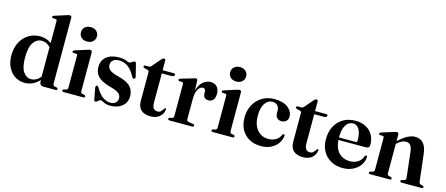

<svg xmlns="http://www.w3.org/2000/svg" viewBox="-49 -1307 4365 1881"><g transform="rotate(15 2133.0 -366.0)"><path d="M29.5 -216Q29.5 -293.5 59.8 -350.2Q90 -407 141 -437.8Q192 -468.5 255 -468.5Q324 -468.5 370 -430V-654Q370 -669.5 358 -671L329 -672Q318 -674 318 -683.5Q318 -692.5 332.5 -698L448 -734.5Q471 -743 481.5 -743Q501 -743 501 -722.5V-56.5Q501 -35 516.5 -31L539 -26.5Q551.5 -22.5 551.5 -13Q551.5 0 534.5 0H412Q394.5 0 383.5 -10.8Q372.5 -21.5 372.5 -39.5V-57.5Q308 11.5 225.5 11.5Q168.5 11.5 124.2 -17Q80 -45.5 54.8 -96.5Q29.5 -147.5 29.5 -216ZM164.5 -229.5Q164.5 -131.5 195.5 -85.5Q226.5 -39.5 275 -39.5Q327.5 -39.5 370 -89V-389Q334 -430.5 281.5 -430.5Q232 -430.5 198.2 -383.2Q164.5 -336 164.5 -229.5Z M710 -537.5Q673.5 -537.5 651.5 -558.2Q629.5 -579 629.5 -611Q629.5 -643 651.8 -663.5Q674 -684 710 -684Q746.5 -684 769 -663.5Q791.5 -643 791.5 -611Q791.5 -579 769 -558.2Q746.5 -537.5 710 -537.5ZM782.5 -447V-56.5Q782.5 -35 797.5 -31L820.5 -26.5Q833 -22.5 833 -13Q833 0 816 0H617Q600.5 0 600.5 -13Q600.5 -22 612.5 -26L636.5 -31Q651.5 -35.5 651.5 -56V-378.5Q651.5 -393.5 639.5 -395L610.5 -396Q599 -398 599 -407.5Q599 -416.5 613.5 -422L729.5 -459Q752 -467 762 -467Q782.5 -467 782.5 -447Z M1084.5 -18Q1119 -18 1138.5 -35.5Q1158 -53 1158 -81Q1158 -108.5 1138 -128.2Q1118 -148 1058.5 -164.5Q990 -182 951.8 -205.5Q913.5 -229 898 -259.2Q882.5 -289.5 882.5 -327Q882.5 -393.5 928.8 -431.2Q975 -469 1058 -469Q1106 -469 1129 -457.5Q1152 -446 1162.5 -446Q1174.5 -446 1188.2 -457.8Q1202 -469.5 1213 -469.5Q1224.5 -469.5 1229 -454L1259 -334Q1265.5 -310.5 1252.5 -305.5Q1240 -300.5 1230.5 -315Q1192.5 -385 1152.2 -412.8Q1112 -440.5 1064.5 -440.5Q1024 -440.5 1003 -422.2Q982 -404 982 -374Q982 -345.5 1004.5 -324.8Q1027 -304 1096.5 -286.5Q1185.5 -264.5 1221.5 -225.5Q1257.5 -186.5 1257.5 -128.5Q1257.5 -65.5 1211.2 -27.2Q1165 11 1093.5 11Q1063 11 1043.2 4Q1023.5 -3 1011 -10Q998.5 -17 990.5 -17Q983 -17 974.2 -10.2Q965.5 -3.5 957 3.2Q948.5 10 941.5 10Q929.5 10 926.5 -7.5L906 -115.5Q901.5 -139.5 913 -144.5Q924 -149.5 935.5 -132Q970.5 -70.5 1008.5 -44.2Q1046.5 -18 1084.5 -18Z M1355 -424 1322.5 -431.5Q1308.5 -435.5 1308.5 -445Q1308.5 -458 1323.5 -458H1360Q1375 -458 1384.5 -471L1458 -556Q1471.5 -572 1484.5 -572Q1499 -572 1499 -554.5V-458H1611.5Q1627.5 -458 1627.5 -446Q1627.5 -426 1592 -426H1499V-130.5Q1499 -54.5 1553.5 -54.5Q1573 -54.5 1583.8 -63.5Q1594.5 -72.5 1602 -84.2Q1609.5 -96 1618.5 -105Q1630 -108.5 1629.5 -93Q1624 -47.5 1589.8 -19Q1555.5 9.5 1500 9.5Q1438.5 9.5 1404.2 -20.5Q1370 -50.5 1370 -111.5V-403Q1370 -419 1355 -424Z M1852.5 -445 1855.5 -348Q1872 -408 1907.5 -438.2Q1943 -468.5 1983.5 -468.5Q2026 -468.5 2049.5 -443.2Q2073 -418 2073 -371Q2073 -329.5 2055 -309.2Q2037 -289 2009 -289Q1954 -289 1953 -346.5V-363.5Q1952.5 -394.5 1924 -394.5Q1898.5 -394.5 1877.8 -361Q1857 -327.5 1857 -258V-58Q1857 -37.5 1877 -34L1923 -27Q1937.5 -24 1937.5 -13Q1937.5 0 1920 0H1692Q1675 0 1675 -13Q1675 -22 1688 -26.5L1711 -31Q1726 -35 1726 -55.5V-378.5Q1726 -394.5 1714 -396L1684 -397Q1673 -399 1673 -408.5Q1673 -417.5 1688 -423L1803 -456.5Q1818 -462 1825.2 -463.8Q1832.5 -465.5 1837 -465.5Q1850.5 -465.5 1852.5 -445Z M2223.5 -537.5Q2187 -537.5 2165 -558.2Q2143 -579 2143 -611Q2143 -643 2165.2 -663.5Q2187.5 -684 2223.5 -684Q2260 -684 2282.5 -663.5Q2305 -643 2305 -611Q2305 -579 2282.5 -558.2Q2260 -537.5 2223.5 -537.5ZM2296 -447V-56.5Q2296 -35 2311 -31L2334 -26.5Q2346.5 -22.5 2346.5 -13Q2346.5 0 2329.5 0H2130.5Q2114 0 2114 -13Q2114 -22 2126 -26L2150 -31Q2165 -35.5 2165 -56V-378.5Q2165 -393.5 2153 -395L2124 -396Q2112.5 -398 2112.5 -407.5Q2112.5 -416.5 2127 -422L2243 -459Q2265.5 -467 2275.5 -467Q2296 -467 2296 -447Z M2817.5 -340Q2817.5 -312.5 2799.8 -294.8Q2782 -277 2752 -277Q2722.5 -277 2706 -294Q2689.5 -311 2689.5 -341V-366Q2689.5 -399 2670.8 -418.5Q2652 -438 2619.5 -438Q2573 -438 2543.8 -394Q2514.5 -350 2514.5 -273Q2514.5 -177 2558.8 -126.2Q2603 -75.5 2670.5 -75.5Q2714.5 -75.5 2746.8 -94.2Q2779 -113 2794 -150Q2803 -161 2809.5 -160.5Q2819 -160.5 2818.5 -145.5Q2810 -76.5 2755.5 -32.8Q2701 11 2618.5 11Q2553.5 11 2502.5 -16.5Q2451.5 -44 2422.5 -95.5Q2393.5 -147 2393.5 -219Q2393.5 -290 2423.5 -346.5Q2453.5 -403 2507.5 -436Q2561.5 -469 2633.5 -469Q2720.5 -469 2769 -431.2Q2817.5 -393.5 2817.5 -340Z M2901 -424 2868.5 -431.5Q2854.5 -435.5 2854.5 -445Q2854.5 -458 2869.5 -458H2906Q2921 -458 2930.5 -471L3004 -556Q3017.5 -572 3030.5 -572Q3045 -572 3045 -554.5V-458H3157.5Q3173.5 -458 3173.5 -446Q3173.5 -426 3138 -426H3045V-130.5Q3045 -54.5 3099.5 -54.5Q3119 -54.5 3129.8 -63.5Q3140.5 -72.5 3148 -84.2Q3155.5 -96 3164.5 -105Q3176 -108.5 3175.5 -93Q3170 -47.5 3135.8 -19Q3101.5 9.5 3046 9.5Q2984.5 9.5 2950.2 -20.5Q2916 -50.5 2916 -111.5V-403Q2916 -419 2901 -424Z M3654 -279Q3654 -244 3616.5 -244H3339Q3345.5 -158 3388.8 -114.8Q3432 -71.5 3500 -71.5Q3547.5 -71.5 3581.8 -94.2Q3616 -117 3628 -156.5Q3637 -167.5 3643 -167.5Q3653 -167.5 3652.5 -152Q3650 -106.5 3623.2 -69.5Q3596.5 -32.5 3551.2 -10.5Q3506 11.5 3448.5 11.5Q3380.5 11.5 3328.8 -17.2Q3277 -46 3247.8 -98Q3218.5 -150 3218.5 -219.5Q3218.5 -293 3247.2 -349.2Q3276 -405.5 3329 -437.2Q3382 -469 3454.5 -469Q3516.5 -469 3561.2 -444.5Q3606 -420 3630 -377Q3654 -334 3654 -279ZM3438 -438Q3393.5 -438 3365.8 -395.5Q3338 -353 3338 -271V-269H3505.5Q3523 -269 3523 -286Q3523 -362 3499 -400Q3475 -438 3438 -438Z M3892 -447V-381Q3945 -428 3984.2 -448.2Q4023.5 -468.5 4058.5 -468.5Q4113 -468.5 4143.2 -433Q4173.5 -397.5 4181 -332.5L4213 -58.5Q4216 -34.5 4230.5 -30.5L4251 -26Q4263.5 -22 4263.5 -13Q4263.5 0 4246.5 0H4047Q4029.5 0 4029.5 -13.5Q4029.5 -22 4041 -26L4064 -31Q4082.5 -36 4080 -58.5L4051 -315.5Q4046 -358 4030.2 -378.5Q4014.5 -399 3983.5 -399Q3945 -399 3898 -358L3892 -352.5V-56.5Q3892 -35.5 3907.5 -31L3929.5 -26Q3940.5 -22.5 3940.5 -13.5Q3940.5 0 3923.5 0H3726.5Q3710 0 3710 -13Q3710 -22 3722.5 -26L3746 -31Q3761 -35.5 3761 -56V-378.5Q3761 -393.5 3749 -395L3720 -396Q3708.5 -398 3708.5 -407.5Q3708.5 -416.5 3723 -422L3839 -459Q3862 -467 3872.5 -467Q3892 -467 3892 -447Z"/></g></svg>

Font: Fraunces 72pt SemiBold
Style: Regular
Weight: 600
Version: Version 1.000;[b76b70a41]